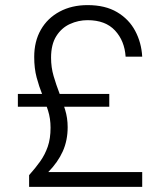

<svg xmlns="http://www.w3.org/2000/svg" viewBox="-20 -732 643 752"><path d="M94 0V-46Q119 -74 137.5 -100Q156 -126 167 -157.5Q178 -189 178 -232Q178 -268 168 -299.5Q158 -331 145.5 -362Q133 -393 123.5 -428.5Q114 -464 114 -509Q114 -570 140 -615.5Q166 -661 213.5 -686.5Q261 -712 323 -712Q392 -712 438.5 -684.5Q485 -657 509.5 -611Q534 -565 537 -510H472Q468 -572 430.5 -612.5Q393 -653 323 -653Q287 -653 254 -638Q221 -623 200.5 -590.5Q180 -558 180 -506Q180 -468 190 -434Q200 -400 212.5 -367.5Q225 -335 235 -302.5Q245 -270 245 -234Q245 -182 226 -139.5Q207 -97 169 -58H537V0ZM50 -314V-364H408V-314Z"/></svg>

Font: DM Sans 10pt Light
Style: Regular
Weight: 300
Version: Version 4.004;gftools[0.9.30]